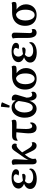

<svg xmlns="http://www.w3.org/2000/svg" viewBox="1648 -2446 814 4151"><g transform="rotate(-90 2055.5 -370.0)"><path d="M266 17Q164 17 105 -21Q46 -59 46 -123Q46 -174 82.5 -210.5Q119 -247 180 -264L182 -252Q126 -264 90.5 -299Q55 -334 55 -375Q55 -422 83.5 -456Q112 -490 163 -508.5Q214 -527 282 -527Q374 -527 423.5 -501Q473 -475 473 -431Q473 -402 451.5 -384Q430 -366 396 -366Q377 -366 360.5 -370.5Q344 -375 335 -381Q350 -392 357 -406.5Q364 -421 364 -434Q364 -457 341.5 -471Q319 -485 286 -485Q234 -485 204.5 -456Q175 -427 175 -376Q175 -347 193 -318Q211 -289 243 -275L242 -249Q211 -240 189.5 -213.5Q168 -187 168 -155Q168 -112 204.5 -86Q241 -60 302 -60Q341 -60 374.5 -69.5Q408 -79 433.5 -98.5Q459 -118 472 -149Q480 -143 484 -134.5Q488 -126 488 -116Q488 -74 456.5 -44Q425 -14 374 1.5Q323 17 266 17ZM315 -224Q286 -224 259 -228.5Q232 -233 208 -242L224 -279Q256 -286 290 -291.5Q324 -297 361 -299Q374 -286 374 -272Q374 -253 358.5 -238.5Q343 -224 315 -224Z M642 14Q610 14 594 -10.5Q578 -35 578 -79V-391Q578 -432 574.5 -456.5Q571 -481 566 -500Q580 -513 597 -518.5Q614 -524 628 -524Q654 -524 673 -506.5Q692 -489 689 -444L670 -90L657 -98Q664 -144 684 -185.5Q704 -227 721 -251L805 -369Q834 -409 856.5 -444Q879 -479 902.5 -501Q926 -523 959 -523Q984 -523 1006 -506Q1028 -489 1028 -458Q1028 -449 1025 -436.5Q1022 -424 1017 -415Q1011 -417 1004.5 -418Q998 -419 990 -419Q970 -419 945.5 -403.5Q921 -388 897 -363.5Q873 -339 850 -314L760 -201Q743 -181 728 -155Q713 -129 704.5 -104.5Q696 -80 696 -62Q696 -45 698 -34.5Q700 -24 703 -10Q692 -2 677 6Q662 14 642 14ZM980 14Q948 14 924.5 -4Q901 -22 883 -51.5Q865 -81 849 -117L769 -289L812 -340L912 -172Q943 -120 968 -100.5Q993 -81 1018 -81Q1028 -81 1036 -85.5Q1044 -90 1049 -94Q1051 -91 1055 -82Q1059 -73 1059 -58Q1059 -43 1050.5 -26.5Q1042 -10 1024.5 2Q1007 14 980 14Z M1367 14Q1296 14 1268 -45.5Q1240 -105 1253 -232L1275 -459H1352L1344 -269Q1340 -199 1346 -158Q1352 -117 1366.5 -99Q1381 -81 1404 -81Q1424 -81 1441.5 -94.5Q1459 -108 1470 -131Q1478 -128 1481.5 -119Q1485 -110 1485 -97Q1485 -67 1469.5 -42Q1454 -17 1427.5 -1.5Q1401 14 1367 14ZM1093 -392Q1089 -403 1089 -416Q1089 -447 1100.5 -469.5Q1112 -492 1135 -504Q1158 -516 1192 -516H1415Q1467 -516 1490 -518Q1513 -520 1525 -526Q1532 -519 1538 -504.5Q1544 -490 1544 -477Q1544 -442 1523 -430.5Q1502 -419 1446 -419Q1370 -419 1308 -422.5Q1246 -426 1192 -426Q1164 -426 1140.5 -418Q1117 -410 1093 -392Z M1779 14Q1744 14 1710 -1.5Q1676 -17 1648 -49Q1620 -81 1603.5 -129.5Q1587 -178 1587 -244Q1587 -318 1613.5 -383Q1640 -448 1691 -487.5Q1742 -527 1812 -527Q1854 -527 1886 -509Q1918 -491 1939.5 -463.5Q1961 -436 1970 -404L1954 -345Q1949 -391 1919 -424Q1889 -457 1842 -457Q1804 -457 1777 -437Q1750 -417 1732.5 -385.5Q1715 -354 1707.5 -318Q1700 -282 1700 -248Q1700 -197 1712 -156Q1724 -115 1747.5 -92Q1771 -69 1806 -69Q1831 -69 1850.5 -81.5Q1870 -94 1884 -116Q1898 -138 1908 -168.5Q1918 -199 1926 -235.5Q1934 -272 1939 -313L1956 -421Q1961 -450 1963 -475Q1965 -500 1963 -516Q1969 -519 1980.5 -521Q1992 -523 2002 -523Q2032 -523 2053.5 -508.5Q2075 -494 2083.5 -469Q2092 -444 2081 -409L2020 -202Q2020 -145 2037 -113Q2054 -81 2085 -81Q2102 -81 2114.5 -86Q2127 -91 2138 -102Q2149 -86 2149 -63Q2149 -29 2124.5 -7.5Q2100 14 2061 14Q2012 14 1983.5 -29.5Q1955 -73 1952 -157L1957 -155Q1943 -107 1919 -68.5Q1895 -30 1860.5 -8Q1826 14 1779 14ZM1848 -568Q1838 -569 1825 -571Q1812 -573 1805 -577L1824 -757Q1848 -758 1877 -751Q1906 -744 1920 -734Z M2429 14Q2361 14 2307.5 -15Q2254 -44 2224.5 -99.5Q2195 -155 2195 -235Q2195 -316 2227.5 -379.5Q2260 -443 2325 -479.5Q2390 -516 2487 -516H2591Q2639 -516 2660 -518.5Q2681 -521 2692 -526Q2700 -518 2706 -505.5Q2712 -493 2712 -477Q2712 -442 2693.5 -430.5Q2675 -419 2629 -419H2508L2458 -432Q2408 -432 2375 -404.5Q2342 -377 2326.5 -331Q2311 -285 2311 -230Q2311 -170 2326.5 -124.5Q2342 -79 2368.5 -54Q2395 -29 2429 -29Q2481 -29 2512.5 -82Q2544 -135 2544 -231Q2544 -290 2530 -332Q2516 -374 2492 -399.5Q2468 -425 2438 -433L2501 -440Q2542 -430 2578 -398Q2614 -366 2637 -319.5Q2660 -273 2660 -218Q2660 -152 2632.5 -99.5Q2605 -47 2553.5 -16.5Q2502 14 2429 14Z M2999 17Q2897 17 2838 -21Q2779 -59 2779 -123Q2779 -174 2815.5 -210.5Q2852 -247 2913 -264L2915 -252Q2859 -264 2823.5 -299Q2788 -334 2788 -375Q2788 -422 2816.5 -456Q2845 -490 2896 -508.5Q2947 -527 3015 -527Q3107 -527 3156.5 -501Q3206 -475 3206 -431Q3206 -402 3184.5 -384Q3163 -366 3129 -366Q3110 -366 3093.5 -370.5Q3077 -375 3068 -381Q3083 -392 3090 -406.5Q3097 -421 3097 -434Q3097 -457 3074.5 -471Q3052 -485 3019 -485Q2967 -485 2937.5 -456Q2908 -427 2908 -376Q2908 -347 2926 -318Q2944 -289 2976 -275L2975 -249Q2944 -240 2922.5 -213.5Q2901 -187 2901 -155Q2901 -112 2937.5 -86Q2974 -60 3035 -60Q3074 -60 3107.5 -69.5Q3141 -79 3166.5 -98.5Q3192 -118 3205 -149Q3213 -143 3217 -134.5Q3221 -126 3221 -116Q3221 -74 3189.5 -44Q3158 -14 3107 1.5Q3056 17 2999 17ZM3048 -224Q3019 -224 2992 -228.5Q2965 -233 2941 -242L2957 -279Q2989 -286 3023 -291.5Q3057 -297 3094 -299Q3107 -286 3107 -272Q3107 -253 3091.5 -238.5Q3076 -224 3048 -224Z M3427 14Q3368 14 3340 -36Q3312 -86 3312 -166L3311 -391Q3311 -432 3308 -456.5Q3305 -481 3300 -500Q3319 -514 3334 -519Q3349 -524 3367 -524Q3392 -524 3411 -506.5Q3430 -489 3426 -444L3417 -155Q3414 -117 3423 -99Q3432 -81 3458 -81Q3467 -81 3476.5 -84Q3486 -87 3494 -94Q3500 -87 3502.5 -74.5Q3505 -62 3505 -52Q3505 -21 3481.5 -3.5Q3458 14 3427 14Z M3807 14Q3739 14 3685.5 -15Q3632 -44 3602.5 -99.5Q3573 -155 3573 -235Q3573 -316 3605.5 -379.5Q3638 -443 3703 -479.5Q3768 -516 3865 -516H3969Q4017 -516 4038 -518.5Q4059 -521 4070 -526Q4078 -518 4084 -505.5Q4090 -493 4090 -477Q4090 -442 4071.5 -430.5Q4053 -419 4007 -419H3886L3836 -432Q3786 -432 3753 -404.5Q3720 -377 3704.5 -331Q3689 -285 3689 -230Q3689 -170 3704.5 -124.5Q3720 -79 3746.5 -54Q3773 -29 3807 -29Q3859 -29 3890.5 -82Q3922 -135 3922 -231Q3922 -290 3908 -332Q3894 -374 3870 -399.5Q3846 -425 3816 -433L3879 -440Q3920 -430 3956 -398Q3992 -366 4015 -319.5Q4038 -273 4038 -218Q4038 -152 4010.5 -99.5Q3983 -47 3931.5 -16.5Q3880 14 3807 14Z"/></g></svg>

Font: Arima Thin SemiBold
Style: Regular
Weight: 600
Version: Version 1.100